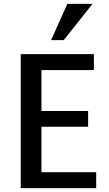

<svg xmlns="http://www.w3.org/2000/svg" viewBox="-20 -976 568 1000"><path d="M312 -767H246L331 -956H462ZM481 4H88V-694H469V-611H196V-398H439V-316H196V-79H481Z"/></svg>

Font: Repo Medium
Style: Regular
Weight: 500
Designer: Stefan Peev
Foundry: Context Ltd
Version: Version 1.502